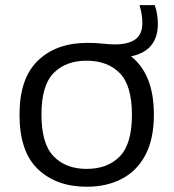

<svg xmlns="http://www.w3.org/2000/svg" viewBox="-20 -718 676 748"><path d="M317.5 9.5Q200 9.5 128 -58.8Q56 -127 56 -271.5Q56 -413 127.8 -482Q199.5 -551 320.5 -551Q354.5 -551 380.8 -548Q407 -545 427.5 -545Q479.5 -545 507 -564.5Q534.5 -584 534.5 -627.5Q534.5 -646.5 531.8 -662.8Q529 -679 523.5 -698H583Q595 -663 595 -625Q595 -520 490.5 -498.5Q579.5 -428.5 579.5 -271.5Q579.5 -176.5 546.5 -114.2Q513.5 -52 454.5 -21.2Q395.5 9.5 317.5 9.5ZM317.5 -60Q399 -60 446.5 -108.5Q494 -157 494 -270.5Q494 -385 446.5 -433.2Q399 -481.5 317.5 -481.5Q236.5 -481.5 189 -433.5Q141.5 -385.5 141.5 -272Q141.5 -157.5 189 -108.8Q236.5 -60 317.5 -60Z"/></svg>

Font: Encode Sans Exp
Style: Regular
Weight: 400
Width: 7
Designer: Multiple Designers
Foundry: Impallari Type
Version: Version 3.002; ttfautohint (v1.8.3) -l 8 -r 50 -G 200 -x 14 